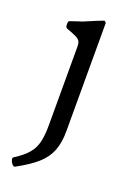

<svg xmlns="http://www.w3.org/2000/svg" viewBox="-148 -566 606 882"><g transform="rotate(20 154.5 -125.0)"><path d="M25 222Q69 194 90.5 168Q112 142 119.5 109Q127 76 127 29V-356Q127 -374 121.5 -383Q116 -392 100.5 -399.5Q85 -407 54 -418Q47 -420 46.5 -435.5Q46 -451 51 -453Q56 -455 68 -459Q80 -463 91.5 -467Q103 -471 108 -472Q153 -491 171 -498.5Q189 -506 203 -511L212 -504V27Q212 82 196.5 122Q181 162 145 194Q109 226 46 260Q40 263 32.5 255Q25 247 22 236Q19 225 25 222Z"/></g></svg>

Font: Anvers
Style: Regular
Weight: 400
Designer: Ishtar van Looy
Version: Version 1.000